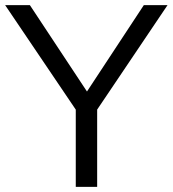

<svg xmlns="http://www.w3.org/2000/svg" viewBox="-32 -725 670 745"><path d="M262 0V-329L280 -273L-12 -705H84L316 -354H295L526 -705H618L327 -273L345 -329V0Z"/></svg>

Font: Mulish ExtraLight
Style: Regular
Weight: 400
Version: Version 3.603